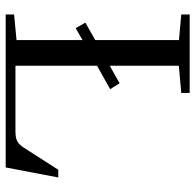

<svg xmlns="http://www.w3.org/2000/svg" viewBox="-26 -678 703 692"><g transform="rotate(90 326.0 -331.5)"><path d="M31.7 0V-30.3L124 -39.1V-276.9L81.1 -252.4L61 -287.1L124 -322.8V-624.5L31.7 -632.8V-663.1H314.5V-632.8L216.3 -624V-375L279.8 -410.6L300.8 -376.5L216.3 -329.1V-35.2H453.1Q476.1 -35.2 488.5 -41.7Q501 -48.3 512.7 -66.9L591.3 -189.5H619.1L583 0Z"/></g></svg>

Font: Elstob 10pt
Style: Regular
Weight: 400
Designer: Peter S. Baker
Version: Version 1.015